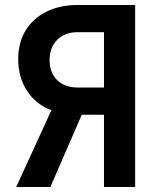

<svg xmlns="http://www.w3.org/2000/svg" viewBox="-20 -750 640 770"><path d="M45 0 186 -308Q124 -331 88.5 -385.5Q53 -440 53 -513Q53 -579 82.5 -627.5Q112 -676 166 -703Q220 -730 292 -730H522V0H397V-290H308L182 0ZM292 -399H397V-621H292Q240 -621 209.5 -590.5Q179 -560 179 -509Q179 -458 209.5 -428.5Q240 -399 292 -399Z"/></svg>

Font: Pitagon Sans Mono
Style: Bold
Weight: 700
Monospace: yes
Designer: Travis Tran
Foundry: Pitagon
Version: Version 1.001; ttfautohint (v1.8.4.7-5d5b);gftools[0.9.26]